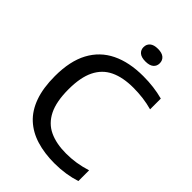

<svg xmlns="http://www.w3.org/2000/svg" viewBox="-268 -1045 1170 1170"><g transform="rotate(45 317.0 -460.0)"><path d="M428 9.5Q341.5 9.5 272.2 -11.8Q203 -33 154.2 -78Q105.5 -123 79.8 -195Q54 -267 54 -368.5Q54 -498 99.2 -582.2Q144.5 -666.5 229.8 -708Q315 -749.5 435.5 -749.5Q482.5 -749.5 524.5 -744.2Q566.5 -739 607.5 -728V-635.5Q568 -646.5 526.8 -651.8Q485.5 -657 442.5 -657Q353 -657 292.2 -628Q231.5 -599 200.5 -536Q169.5 -473 169.5 -370.5Q169.5 -264.5 201 -201.5Q232.5 -138.5 291.8 -110.8Q351 -83 435.5 -83Q480 -83 521.2 -89.5Q562.5 -96 607.5 -110V-17.5Q567.5 -4.5 522.2 2.5Q477 9.5 428 9.5ZM381 -821.5Q346 -821.5 328.5 -836.2Q311 -851 311 -875.5Q311 -900.5 328.5 -915.5Q346 -930.5 381 -930.5Q416 -930.5 433.5 -915.5Q451 -900.5 451 -875.5Q451 -851 433.5 -836.2Q416 -821.5 381 -821.5Z"/></g></svg>

Font: Encode Sans SC SemiExpanded Medium
Style: Regular
Weight: 500
Width: 6
Designer: Multiple Designers
Foundry: Impallari Type
Version: Version 3.002